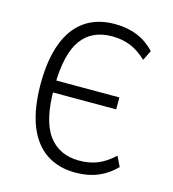

<svg xmlns="http://www.w3.org/2000/svg" viewBox="-108 -803 813 900"><g transform="rotate(15 299.0 -352.5)"><path d="M339 8Q255 8 195.5 -33Q136 -74 105.5 -154.5Q75 -235 75 -352Q75 -470 105.5 -550.5Q136 -631 195 -672Q254 -713 339 -713Q400 -713 448 -693.5Q496 -674 534 -634L510 -585Q472 -621 432 -637.5Q392 -654 341 -654Q244 -654 193.5 -585Q143 -516 141 -362L123 -386H448V-328H122L141 -351Q140 -194 192 -122.5Q244 -51 342 -51Q392 -51 432 -67.5Q472 -84 510 -120L534 -71Q496 -32 448 -12Q400 8 339 8Z"/></g></svg>

Font: Nunito Sans 7pt Condensed Light
Style: Regular
Weight: 300
Width: 3
Designer: Vernon Adams
Foundry: Vernon Adams
Version: Version 3.101;gftools[0.9.27]